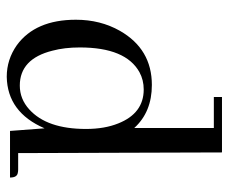

<svg xmlns="http://www.w3.org/2000/svg" viewBox="-75 -600 685 575"><g transform="rotate(90 267.5 -312.5)"><path d="M372.1 0H511.7Q511.7 -21.5 497.1 -23.4Q493.2 -24.4 487.3 -24.4H438.5L436.5 -634.8H270.5V-610.4H363.3V-372.1Q315.4 -424.8 234.4 -424.8Q127 -424.8 72.3 -329.1Q39.1 -270.5 39.1 -197.3Q39.1 -76.2 115.2 -20.5Q158.2 9.8 210 9.8Q316.4 7.8 364.3 -103.5ZM122.1 -209Q122.1 -346.7 196.3 -387.7Q219.7 -400.4 248 -400.4Q319.3 -400.4 349.6 -324.2Q366.2 -283.2 366.2 -227.5Q366.2 -110.4 307.6 -57.6Q276.4 -29.3 236.3 -29.3Q156.2 -29.3 131.8 -127Q122.1 -163.1 122.1 -209Z"/></g></svg>

Font: Abhaya Libre
Style: Regular
Weight: 400
Designer: Pushpananda Ekanayake, Sol Matas, Pathum Egodawatta
Foundry: Mooniak
Version: Version 1.050 ; ttfautohint (v1.6)